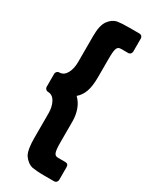

<svg xmlns="http://www.w3.org/2000/svg" viewBox="-227 -809 809 1007"><g transform="rotate(30 177.0 -305.5)"><path d="M223 -446Q223 -391 211 -358Q199 -325 175 -305Q199 -282 211 -249Q223 -216 223 -178V-53Q223 -29 224.5 -13.5Q226 2 229.5 10.5Q233 19 239 22Q245 25 254 25H296Q316 25 316 45V122Q316 130 310.5 136Q305 142 296 142H235Q212 142 193.5 140.5Q175 139 163 137Q132 129 110 97Q101 81 97 55.5Q93 30 93 -2V-152Q93 -191 78 -219Q63 -247 36 -248Q27 -248 21 -254Q15 -260 15 -269V-345Q15 -354 21 -360Q27 -366 36 -366Q63 -367 78 -395Q93 -423 93 -463V-621Q93 -685 114 -714Q135 -743 164 -749Q177 -751 194.5 -752Q212 -753 235 -753H296Q305 -753 310.5 -747.5Q316 -742 316 -735V-655Q316 -647 310.5 -641Q305 -635 296 -635H254Q245 -635 239 -632Q233 -629 229.5 -620.5Q226 -612 224.5 -597Q223 -582 223 -557Z"/></g></svg>

Font: Stadtwerke
Style: Bold
Weight: 700
Designer: Santiago Orozco
Foundry: Typemade
Version: Version 1.003